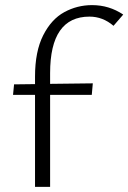

<svg xmlns="http://www.w3.org/2000/svg" viewBox="-20 -731 502 751"><path d="M176 -445V-403L343 -405L339 -360H176V0H117V-360H31L35 -401L117 -402V-431Q117 -530 149 -593Q181 -656 231.5 -683.5Q282 -711 340 -711Q407 -711 462 -674L424 -630Q382 -666 330 -666Q176 -666 176 -445Z"/></svg>

Font: Ysabeau Semilight
Style: Regular
Weight: 300
Designer: Christian Thalmann (Catharsis Fonts)
Version: Version 0.003